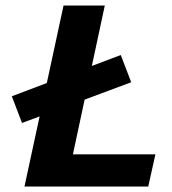

<svg xmlns="http://www.w3.org/2000/svg" viewBox="-20 -678 626 698"><path d="M69 0 211 -658H361L220 0ZM116 0 141 -117H545L519 0ZM60 -231 23 -328 419 -478 457 -379Z"/></svg>

Font: Ysabeau Infant ExtraBold
Style: Italic
Weight: 800
Italic angle: -12°
Designer: Christian Thalmann (Catharsis Fonts)
Version: Version 2.001;gftools[0.9.30]; featfreeze: ss01,ss02,lnum